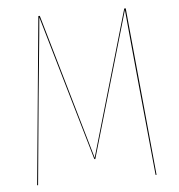

<svg xmlns="http://www.w3.org/2000/svg" viewBox="-50 -728 723 775"><g transform="rotate(-5 311.5 -340.0)"><path d="M487.8 -680.2 553.2 0H549.3L514.6 -353Q508.3 -419.4 496.8 -537.8Q485.4 -656.2 483.9 -674.3L312.5 -85H308.6L137.2 -674.3Q135.7 -654.8 130.6 -602.5Q125.5 -550.3 118.4 -477.5Q111.3 -404.8 106.9 -360.4L73.2 0H69.3L133.8 -680.2H139.6L310.5 -90.3L481.9 -680.2Z"/></g></svg>

Font: Fira Sans Compressed Four
Style: Regular
Weight: 100
Width: 1
Designer: Carrois Corporate & Edenspiekermann AG
Foundry: Carrois Corporate GbR & Edenspiekermann AG
Version: Version 4.203;PS 004.203;hotconv 1.0.88;makeotf.lib2.5.64775